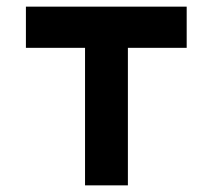

<svg xmlns="http://www.w3.org/2000/svg" viewBox="-20 -558 640 578"><path d="M236 0V-414H58V-538H542V-414H365V0Z"/></svg>

Font: Geist Mono ExtraBold
Style: Regular
Weight: 800
Monospace: yes
Designer: Basement.studio, Andrés Briganti, Mateo Zaragoza
Foundry: Basement.studio, Vercel, Andrés Briganti, Guido Ferreyra, Mateo Zaragoza
Version: Version 1.500; ttfautohint (v1.8.4.7-5d5b)